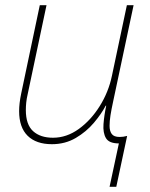

<svg xmlns="http://www.w3.org/2000/svg" viewBox="-20 -548 580 743"><path d="M404 175 440 7Q402 7 390 -13.5Q378 -34 380.5 -67.5Q383 -101 391 -139H389Q373 -108 343.5 -73Q314 -38 273 -14Q232 10 181 10Q120 10 87 -22.5Q54 -55 54 -118Q54 -148 62 -186L134 -528H160L87 -183Q83 -166 81.5 -151Q80 -136 80 -122Q80 -66 108 -40.5Q136 -15 185 -15Q238 -15 285 -49Q332 -83 366 -137.5Q400 -192 413 -254L471 -528H497L418 -156Q411 -124 407.5 -101.5Q404 -79 404 -61Q404 -41 412.5 -29.5Q421 -18 443 -18Q457 -18 472 -22L430 175Z"/></svg>

Font: Noto Sans Disp Thin
Style: Italic
Weight: 100
Italic angle: -12°
Designer: Monotype Design Team
Foundry: Monotype Imaging Inc.
Version: Version 2.000;GOOG;noto-source:20170915:90ef993387c0